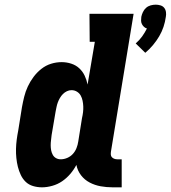

<svg xmlns="http://www.w3.org/2000/svg" viewBox="-20 -794 731 822"><path d="M602 -568 561 -608Q577 -622 588.5 -638Q600 -654 609 -672Q602 -674 596.5 -679Q591 -684 587.5 -691Q584 -698 584 -706Q584 -714 585 -722Q587 -732 592 -742.5Q597 -753 605.5 -760.5Q614 -768 625 -771Q636 -774 647 -774Q657 -774 667 -771Q677 -768 683 -760.5Q689 -753 690.5 -742.5Q692 -732 690 -722Q687 -700 680 -679Q673 -658 661.5 -638.5Q650 -619 635 -601Q620 -583 602 -568ZM160 8Q140 8 121.5 2.5Q103 -3 90 -15.5Q77 -28 69 -45Q61 -62 56.5 -80Q52 -98 50 -117.5Q48 -137 48.5 -156.5Q49 -176 51.5 -195.5Q54 -215 58 -235L74 -335Q78 -357 83.5 -379.5Q89 -402 99 -423.5Q109 -445 123.5 -464.5Q138 -484 157 -499Q176 -514 198.5 -521Q221 -528 244 -528Q265 -528 285 -521.5Q305 -515 319.5 -501.5Q334 -488 342.5 -470Q351 -452 355 -432L386 -615H364L363 -735H552L455 -145Q454 -138 454.5 -131.5Q455 -125 459.5 -120.5Q464 -116 470 -114Q476 -112 482 -112H501V8H462Q436 8 411 3.5Q386 -1 364 -12.5Q342 -24 327 -43.5Q312 -63 307 -88Q296 -67 280.5 -49Q265 -31 246 -18Q227 -5 204 1.5Q181 8 160 8ZM240 -112Q254 -112 268 -118Q282 -124 292 -135Q302 -146 307.5 -160Q313 -174 315 -188L331 -288Q334 -301 335.5 -313.5Q337 -326 336.5 -338.5Q336 -351 333.5 -363Q331 -375 325.5 -385Q320 -395 309.5 -401.5Q299 -408 286 -408Q276 -408 266.5 -403.5Q257 -399 249.5 -391.5Q242 -384 236.5 -374.5Q231 -365 227.5 -355.5Q224 -346 222 -336Q220 -326 218 -316L201 -216Q200 -205 198.5 -194Q197 -183 197 -172Q197 -161 199 -150.5Q201 -140 206 -131Q211 -122 220 -117Q229 -112 240 -112Z"/></svg>

Font: Iosevka Etoile Heavy
Style: Italic
Weight: 900
Italic angle: -9°
Designer: Belleve Invis
Foundry: Belleve Invis
Version: Version 22.1.2; ttfautohint (v1.8.4)